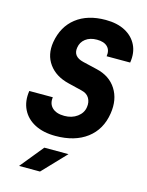

<svg xmlns="http://www.w3.org/2000/svg" viewBox="-141 -825 882 1151"><g transform="rotate(15 300.0 -250.0)"><path d="M256 10Q181 10 128 -17.5Q75 -45 50.5 -95Q26 -145 36 -210H182Q176 -169 201.5 -144.5Q227 -120 277 -120Q324 -120 357 -144.5Q390 -169 395 -206Q400 -237 386 -261.5Q372 -286 338 -294L252 -315Q169 -335 127.5 -392.5Q86 -450 99 -530Q116 -630 186.5 -685Q257 -740 369 -740Q441 -740 490.5 -713.5Q540 -687 563 -640Q586 -593 576 -531H430Q436 -569 414.5 -590.5Q393 -612 349 -612Q306 -612 278.5 -591Q251 -570 246 -535Q237 -478 303 -462L392 -441Q475 -422 515.5 -358.5Q556 -295 542 -206Q526 -103 451 -46.5Q376 10 256 10ZM93 240 211 95H361L223 240Z"/></g></svg>

Font: JetBrains Mono ExtraBold
Style: Italic
Weight: 800
Italic angle: -9°
Monospace: yes
Designer: Philipp Nurullin, Konstantin Bulenkov
Foundry: JetBrains
Version: Version 2.305; ttfautohint (v1.8.4.7-5d5b)